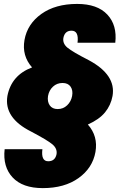

<svg xmlns="http://www.w3.org/2000/svg" viewBox="-20 -738 631 988"><path d="M106 -532.2Q120.6 -614.7 192.9 -666.3Q265.1 -717.8 377 -717.8Q481 -717.8 532.2 -663.1Q583.5 -608.4 573.2 -518.1H378.9Q386.7 -580.1 348.1 -580.1Q313.5 -580.1 306.2 -543Q301.3 -514.2 327.1 -492.7Q353 -471.2 437 -428.2Q578.1 -352.5 559.1 -244.1Q550.3 -196.3 520.5 -159.9Q490.7 -123.5 432.1 -97.2Q485.4 -37.1 471.2 43.9Q456.5 126.5 384.3 178.2Q312 230 200.2 230Q96.2 230 44.9 175Q-6.3 120.1 3.9 29.8H198.2Q190.4 91.8 228 91.8Q263.7 91.8 271 55.2Q275.4 26.4 249.5 4.6Q223.6 -17.1 140.1 -61Q-0.5 -131.3 18.1 -244.1Q38.6 -351.1 145 -391.1Q91.8 -451.2 106 -532.2ZM301.8 -311Q272.9 -311 252.7 -292.2Q232.4 -273.4 227.1 -244.1Q222.7 -215.3 235.8 -196Q249 -176.8 276.9 -176.8Q305.2 -176.8 325.4 -196Q345.7 -215.3 351.1 -244.1Q356.4 -272.9 343.3 -292Q330.1 -311 301.8 -311Z"/></svg>

Font: Poppins ExtraBold
Style: Italic
Weight: 800
Italic angle: -10°
Designer: Ninad Kale (Devanagari), Jonny Pinhorn (Latin)
Foundry: Indian Type Foundry
Version: Version 3.200;PS 1.000;hotconv 16.6.54;makeotf.lib2.5.65590